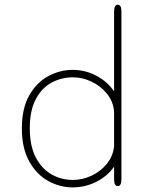

<svg xmlns="http://www.w3.org/2000/svg" viewBox="-20 -782 659 812"><path d="M478 5Q462.5 5 462.5 -24V-77.5Q435 -37.5 388 -13.5Q341 10.5 287 10.5Q233.5 10.5 184.2 -16.5Q135 -43.5 103.8 -99Q72.5 -154.5 72.5 -239Q72.5 -324 103.8 -378.8Q135 -433.5 184.2 -460Q233.5 -486.5 287 -486.5Q341 -486.5 388 -461.5Q435 -436.5 462.5 -395.5V-733.5Q462.5 -747.5 466.5 -754.8Q470.5 -762 478 -762Q493.5 -762 493.5 -733.5V-24Q493.5 5 478 5ZM462.5 -163.5V-309.5Q459 -353 432.2 -385.8Q405.5 -418.5 367 -436.8Q328.5 -455 288.5 -455Q240 -455 198.5 -432.8Q157 -410.5 131.5 -363Q106 -315.5 106 -239Q106 -164.5 131.5 -116Q157 -67.5 198.5 -44.2Q240 -21 288.5 -21Q328.5 -21 366.8 -38.8Q405 -56.5 431.5 -88.8Q458 -121 462.5 -163.5Z"/></svg>

Font: Sono ExtraLight
Style: Regular
Weight: 200
Designer: Tyler Finck
Foundry: Tyler Finck
Version: Version 2.112